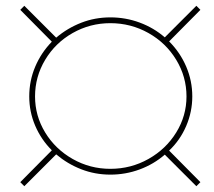

<svg xmlns="http://www.w3.org/2000/svg" viewBox="-20 -649 740 663"><path d="M564 -129 672 -20 658 -6 549 -115Q511 -82 462.5 -64Q414 -46 361 -46Q308 -46 260.5 -64.5Q213 -83 174 -116L64 -6L50 -20L159 -130Q122 -167 101.5 -215Q81 -263 81 -316Q81 -370 101.5 -418.5Q122 -467 159 -505L50 -615L64 -629L174 -519Q213 -552 260.5 -570.5Q308 -589 361 -589Q414 -589 462.5 -571Q511 -553 549 -520L658 -629L672 -615L564 -506Q602 -468 623 -419Q644 -370 644 -316Q644 -263 623 -214Q602 -165 564 -129ZM361 -66Q432 -66 492.5 -100Q553 -134 588.5 -191.5Q624 -249 624 -316Q624 -384 588.5 -442.5Q553 -501 492.5 -535Q432 -569 361 -569Q291 -569 231 -535Q171 -501 136 -442.5Q101 -384 101 -316Q101 -249 136 -191.5Q171 -134 231 -100Q291 -66 361 -66Z"/></svg>

Font: Montserrat Alternates Thin
Style: Italic
Weight: 250
Italic angle: -11.3°
Designer: Julieta Ulanovsky
Foundry: Julieta Ulanovsky
Version: Version 7.200